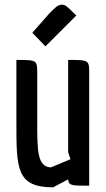

<svg xmlns="http://www.w3.org/2000/svg" viewBox="-20 -793 451 820"><path d="M271 -143C273 -136 279 -119 281 -113L197 -78C139 -81 139 -151 139 -273V-477C139 -537 139 -537 50 -537V-271C50 -73 50 7 207 7L271 -27C273 1 289 0 361 0V-477C361 -537 361 -537 271 -537ZM287 -745 280 -752C266 -765 258 -773 245 -773C227 -773 216 -761 191 -736L118 -653L174 -595L306 -727Z"/></svg>

Font: Economica
Style: Bold
Weight: 700
Designer: Vicente Lamonaca
Foundry: Vicente Lamonaca
Version: Version 1.100